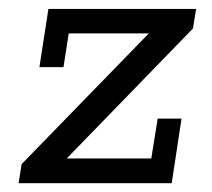

<svg xmlns="http://www.w3.org/2000/svg" viewBox="-20 -417 483 437"><path d="M22.3 0 29.2 -43.4 341.2 -364.1 354.3 -341H136.4L124.5 -264.2H69.7L90.2 -396.7H426.4L419.1 -352.1L107.1 -30.8L97.4 -56.3H324.3L338.9 -147.1H393.2L370.8 0Z"/></svg>

Font: Rokkitt SemiBold
Style: Italic
Weight: 600
Italic angle: -9°
Designer: Vernon Adams
Foundry: Vernon Adams
Version: Version 3.103